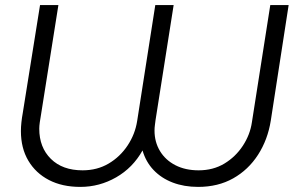

<svg xmlns="http://www.w3.org/2000/svg" viewBox="-20 -720 1166 753"><path d="M295 13Q224 13 172 -14Q120 -41 91 -90Q62 -139 62 -206Q62 -222 64 -240.5Q66 -259 69 -275L137 -700H209L140 -265Q138 -254 136 -240Q134 -226 134 -215Q134 -142 179.5 -97Q225 -52 304 -52Q361 -52 406 -78.5Q451 -105 480.5 -149.5Q510 -194 518 -246L589 -700H661L590 -249Q589 -240 587.5 -229.5Q586 -219 586 -208Q586 -163 607.5 -127.5Q629 -92 668 -72Q707 -52 759 -52Q816 -52 860 -78.5Q904 -105 932.5 -148.5Q961 -192 968 -241L1040 -700H1112L1042 -247Q1030 -172 992 -113Q954 -54 894.5 -20.5Q835 13 757 13Q702 13 657.5 -4Q613 -21 582.5 -53Q552 -85 539 -130Q501 -62 435.5 -24.5Q370 13 295 13Z"/></svg>

Font: MuseoModerno Thin Light
Style: Italic
Weight: 300
Italic angle: -9°
Version: Version 1.003